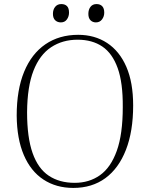

<svg xmlns="http://www.w3.org/2000/svg" viewBox="-20 -909 719 943"><path d="M62 -341Q62 -468 98.5 -556.5Q135 -645 203 -691.5Q271 -738 364 -738Q445 -738 506 -698Q567 -658 600.5 -581Q634 -504 634 -391Q634 -264 598.5 -173Q563 -82 497.5 -34Q432 14 340 14Q256 14 193.5 -27Q131 -68 97 -147.5Q63 -227 62 -341ZM113 -358Q113 -234 140 -157.5Q167 -81 219.5 -46Q272 -11 347 -11Q418 -11 471 -48.5Q524 -86 553.5 -168Q583 -250 583 -383Q584 -502 558 -574.5Q532 -647 482.5 -680.5Q433 -714 361 -714Q287 -714 231 -677Q175 -640 144.5 -562Q114 -484 113 -358ZM240 -841Q240 -862 251 -875.5Q262 -889 281 -889Q299 -889 309 -879Q319 -869 319 -847Q319 -828 308.5 -813.5Q298 -799 279 -799Q262 -799 251 -809.5Q240 -820 240 -841ZM414 -841Q414 -862 424.5 -875.5Q435 -889 454 -889Q472 -889 482 -878.5Q492 -868 492 -847Q492 -828 481 -813.5Q470 -799 451 -799Q435 -799 424.5 -809.5Q414 -820 414 -841Z"/></svg>

Font: Literata 60pt ExtraLight
Style: Italic
Weight: 250
Italic angle: -2°
Designer: Latin by Veronika Burian and Jose Scaglione. Greek by Irene Vlachou. Cyrillic by Vera Evstafieva
Foundry: TypeTogether
Version: Version 3.103;gftools[0.9.29]